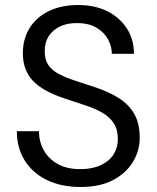

<svg xmlns="http://www.w3.org/2000/svg" viewBox="-20 -732 624 764"><path d="M300 12Q223 12 166 -16Q109 -44 78 -94Q47 -144 47 -210H135Q135 -169 154 -134.5Q173 -100 209.5 -79.5Q246 -59 300 -59Q347 -59 380.5 -74.5Q414 -90 431.5 -117Q449 -144 449 -178Q449 -217 432 -242.5Q415 -268 385.5 -284.5Q356 -301 317.5 -313.5Q279 -326 235 -341Q150 -369 110.5 -411Q71 -453 71 -520Q71 -577 97.5 -620Q124 -663 173.5 -687.5Q223 -712 291 -712Q358 -712 407.5 -687Q457 -662 485 -618.5Q513 -575 513 -518H425Q425 -547 410 -575Q395 -603 364.5 -621.5Q334 -640 288 -640Q250 -641 220.5 -627.5Q191 -614 174.5 -589Q158 -564 158 -528Q158 -494 172.5 -473Q187 -452 214.5 -437.5Q242 -423 279 -411Q316 -399 361 -384Q412 -367 451.5 -342.5Q491 -318 513.5 -280Q536 -242 536 -183Q536 -133 509.5 -88.5Q483 -44 431 -16Q379 12 300 12Z"/></svg>

Font: DM Sans 11pt
Style: Regular
Weight: 400
Version: Version 4.004;gftools[0.9.30]